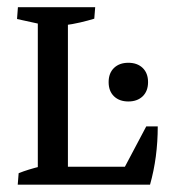

<svg xmlns="http://www.w3.org/2000/svg" viewBox="-20 -503 470 523"><path d="M83 -7.3V-476.6H165V-7.3ZM124 0V-48.8H368.7L388.7 0ZM388.7 0 308.1 -25.9 378.4 -158.7H409.7Q409.7 -74.2 388.7 0ZM239.3 -483.4 236.8 -452.1Q219.7 -446.8 198.7 -441.9Q177.7 -437 155.3 -434.1L165 -469.7V-401.4H83V-469.7L91.3 -437L26.4 -451.2L28.8 -483.4ZM28.3 0 30.8 -31.2Q56.2 -41.5 92.8 -50.3L83 -13.7V-82H165V-13.7L156.7 -46.4L221.7 -32.2L219.2 0ZM329.6 -226.6Q305.2 -226.6 290.5 -240.7Q275.9 -254.9 275.9 -279.3Q275.9 -303.7 290.5 -317.9Q305.2 -332 329.6 -332Q354 -332 368.7 -317.9Q383.3 -303.7 383.3 -279.3Q383.3 -254.9 368.7 -240.7Q354 -226.6 329.6 -226.6Z"/></svg>

Font: Markazi Text
Style: Regular
Weight: 400
Designer: Borna Izadpanah (Arabic designer), Fiona Ross (Arabic design director) and Florian Runge (Latin designer)
Foundry: Borna Izadpanah and Florian Runge
Version: Version 1.000